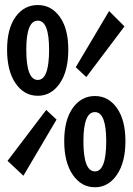

<svg xmlns="http://www.w3.org/2000/svg" viewBox="-20 -749 540 781"><path d="M133.8 -359.4Q78.1 -359.4 43.5 -409.7Q8.8 -460 8.8 -546.9Q8.8 -632.8 43.5 -680.7Q78.1 -728.5 133.8 -728.5Q188.5 -728.5 223.1 -680.7Q257.8 -632.8 257.8 -546.9Q257.8 -460 223.1 -409.7Q188.5 -359.4 133.8 -359.4ZM133.8 -423.8Q179.7 -423.8 179.7 -546.9Q179.7 -665 133.8 -665Q86.9 -665 86.9 -546.9Q86.9 -423.8 133.8 -423.8ZM366.2 12.7Q310.5 12.7 275.9 -38.1Q241.2 -88.9 241.2 -174.8Q241.2 -260.7 275.9 -309.6Q310.5 -358.4 366.2 -358.4Q420.9 -358.4 455.6 -309.6Q490.2 -260.7 490.2 -174.8Q490.2 -88.9 455.6 -38.1Q420.9 12.7 366.2 12.7ZM366.2 -51.8Q412.1 -51.8 412.1 -174.8Q412.1 -293 366.2 -293Q319.3 -293 319.3 -174.8Q319.3 -51.8 366.2 -51.8ZM75.2 -34.2 10.7 -94.7 168 -301.8 210 -262.7ZM423.8 -704.1 486.3 -641.6 331.1 -435.5 288.1 -475.6Z"/></svg>

Font: Gen Shin Gothic Monospace Medium
Style: Regular
Weight: 500
Designer: [Source Han Sans]
Ryoko NISHIZUKA  (kana & ideographs); Paul D. Hunt (Latin, Greek & Cyrillic); Wenlong ZHANG  (bopomofo
Version: Version 1.002.20150607